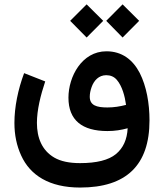

<svg xmlns="http://www.w3.org/2000/svg" viewBox="-20 -635 743 871"><path d="M461.9 -540.5 536.1 -464.8 611.3 -540.5 536.1 -615.2ZM298.3 -540.5 373 -464.8 448.2 -540.5 373 -615.2ZM343.3 215.8C553.2 215.8 658.2 114.3 658.2 -88.9C658.2 -166.5 644.5 -243.7 613.8 -304.2C582.5 -364.3 533.2 -402.3 462.9 -402.3C351.1 -402.3 290.5 -287.1 290.5 -191.9C290.5 -89.8 352.5 -40.5 467.3 -40.5C502 -40.5 530.3 -45.4 559.1 -53.2C556.6 -2.4 539.1 36.6 505.9 64C472.7 91.3 418.5 105 343.3 105C293.9 105 255.4 96.7 226.6 80.1C169.4 46.9 147.5 -11.2 147.5 -77.6C147.5 -136.2 164.1 -202.6 185.1 -265.6L89.4 -303.2C61.5 -228.5 45.4 -149.4 45.4 -77.1C45.4 -22.9 55.7 26.4 76.2 70.8C116.7 159.7 203.1 215.8 343.3 215.8ZM467.3 -147.5C418.5 -147.5 387.2 -156.7 387.2 -196.3C387.2 -210 390.1 -224.6 395.5 -239.7C406.2 -270 428.2 -293.9 461.9 -293.9C481.4 -293.9 497.6 -287.1 509.8 -272.9C534.2 -244.6 546.4 -198.7 551.8 -159.2C523.9 -151.9 496.1 -147.5 467.3 -147.5Z"/></svg>

Font: Vazirmatn Medium
Style: Regular
Weight: 500
Designer: Saber Rastikerdar
Foundry: Saber Rastikerdar
Version: Version 33.003